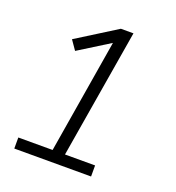

<svg xmlns="http://www.w3.org/2000/svg" viewBox="-133 -841 866 947"><g transform="rotate(20 300.0 -367.5)"><path d="M48 0V-58H228L327 -656L165 -555L131 -604L340 -735H406L293 -58H451V0Z"/></g></svg>

Font: Iosevka Slab LtExObl
Style: Regular
Weight: 300
Width: 7
Italic angle: -9°
Monospace: yes
Designer: Belleve Invis
Foundry: Belleve Invis
Version: Version 11.1.0; ttfautohint (v1.8.3)